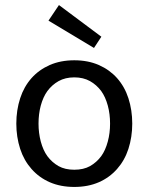

<svg xmlns="http://www.w3.org/2000/svg" viewBox="-20 -720 582 752"><path d="M169.9 -639.2 210.9 -700.2 377 -576.2 348.1 -532.2ZM367.2 -465.3Q409.2 -446.8 438.5 -414.1Q468.3 -380.4 482.9 -335.4Q498 -288.6 498 -235.8Q498 -183.6 482.9 -136.7Q468.3 -91.8 438.5 -58.1Q408.7 -24.4 367.2 -6.3Q324.7 12.2 271 12.2Q217.3 12.2 174.8 -6.3Q133.3 -24.4 103.5 -58.1Q73.7 -91.8 59.1 -136.7Q43.9 -183.6 43.9 -235.8Q43.9 -288.6 59.1 -335.4Q73.7 -380.4 103.5 -414.1Q132.8 -446.8 174.8 -465.3Q217.3 -483.9 271 -483.9Q324.7 -483.9 367.2 -465.3ZM332.5 -69.3Q358.4 -84 376.5 -108.4Q393.1 -131.3 402.3 -166Q411.1 -198.7 411.1 -235.8Q411.1 -273.4 402.3 -306.2Q393.1 -340.3 376.5 -363.3Q358.4 -387.7 332.5 -402.3Q306.2 -417 271 -417Q235.8 -417 209.5 -402.3Q183.6 -387.7 165.5 -363.3Q148.9 -340.3 139.6 -306.2Q130.9 -273.4 130.9 -235.8Q130.9 -199.2 139.6 -166Q148.9 -131.3 165.5 -108.4Q183.6 -84 209.5 -69.3Q234.9 -55.2 271 -55.2Q307.1 -55.2 332.5 -69.3Z"/></svg>

Font: Post Grotesk Regular
Style: Regular
Weight: 500
Version: 0.900; ttfautohint (v0.96) -l 8 -r 50 -G 200 -x 14 -w "gGD" 